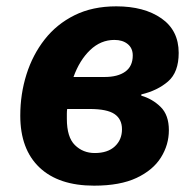

<svg xmlns="http://www.w3.org/2000/svg" viewBox="-20 -576 613 606"><path d="M277 10Q165 10 104.5 -47.5Q44 -105 44 -211Q44 -279 63.5 -341Q83 -403 121 -451.5Q159 -500 215.5 -528Q272 -556 347 -556Q435 -556 489.5 -518Q544 -480 544 -409Q544 -348 510.5 -319Q477 -290 426 -278V-274Q461 -264 487 -238.5Q513 -213 513 -165Q513 -119 488 -79Q463 -39 411 -14.5Q359 10 277 10ZM212 -333H310Q352 -333 375.5 -350Q399 -367 399 -401Q399 -424 383 -437Q367 -450 341 -450Q298 -450 264.5 -418Q231 -386 212 -333ZM279 -93Q320 -93 342.5 -114Q365 -135 365 -168Q365 -200 341.5 -216Q318 -232 263 -232H192Q191 -225 191 -217Q191 -209 191 -201Q191 -143 216.5 -118Q242 -93 279 -93Z"/></svg>

Font: Noto IKEA Latin
Style: Bold Italic
Weight: 700
Italic angle: -12°
Designer: Monotype Design Team
Foundry: Monotype Imaging Inc.
Version: Version 1.0